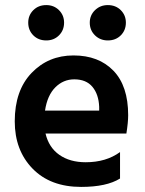

<svg xmlns="http://www.w3.org/2000/svg" viewBox="-20 -730 569 755"><path d="M404 -571Q374 -571 353.5 -591Q333 -611 333 -641Q333 -670 353.5 -690Q374 -710 404 -710Q435 -710 455 -690Q475 -670 475 -641Q475 -611 455 -591Q435 -571 404 -571ZM162 -571Q131 -571 111 -591Q91 -611 91 -641Q91 -670 111 -690Q131 -710 162 -710Q192 -710 212 -690Q232 -670 232 -641Q232 -611 212 -591Q192 -571 162 -571ZM370 -295V-310Q368 -359 343.5 -388.5Q319 -418 272 -418Q229 -418 197.5 -386.5Q166 -355 157 -295ZM452 -132V-28Q399 5 299 5Q178 5 108 -67Q38 -139 38 -253Q38 -374 104 -443Q170 -512 269 -512Q368 -512 426 -452Q484 -392 484 -277Q484 -249 477 -205H159Q172 -150 213.5 -121Q255 -92 317 -92Q397 -92 452 -132Z"/></svg>

Font: Hind SemiBold
Style: Regular
Weight: 600
Designer: Manushi Parikh, Satya Rajpurohit
Foundry: Indian Type Foundry
Version: Version 2.001;PS 1.0;hotconv 1.0.79;makeotf.lib2.5.61930; tt